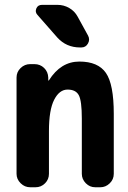

<svg xmlns="http://www.w3.org/2000/svg" viewBox="-20 -790 540 810"><path d="M222.7 -769.5Q249 -769.5 272 -756.3Q294.9 -743.2 307.6 -719.7L351.6 -639.6Q360.4 -623 351.1 -606.4Q341.8 -589.8 323.2 -589.8H317.4Q259.8 -589.8 221.7 -631.8L137.7 -727.5Q127 -739.3 133.3 -754.4Q139.6 -769.5 157.2 -769.5ZM460 -309.6V-56.6Q460 -33.2 442.9 -16.6Q425.8 0 403.3 0H381.8Q358.4 0 341.8 -17.1Q325.2 -34.2 325.2 -56.6V-290Q325.2 -364.3 312.5 -388.2Q299.8 -412.1 265.1 -412.1Q230.5 -412.1 208.5 -369.1Q186.5 -326.2 186.5 -237.3V-56.6Q186.5 -33.2 169.9 -16.6Q153.3 0 129.9 0H107.4Q84 0 66.9 -17.1Q49.8 -34.2 49.8 -56.6V-462.9Q49.8 -486.3 66.9 -502.9Q84 -519.5 107.4 -519.5H125Q149.4 -519.5 166 -503.4Q182.6 -487.3 183.6 -462.9V-451.2Q183.6 -450.2 184.6 -450.2Q186.5 -450.2 186.5 -451.2Q236.3 -530.3 314.9 -530.3Q393.6 -530.3 426.8 -482.4Q460 -434.6 460 -309.6Z"/></svg>

Font: Rounded Mgen+ 2m bold
Style: Bold
Weight: 700
Designer: [Source Han Sans]
Ryoko NISHIZUKA  (kana & ideographs); Paul D. Hunt (Latin, Greek & Cyrillic); Wenlong ZHANG  (bopomofo
Version: Version 1.059.20150602